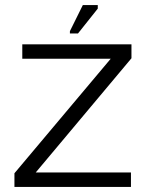

<svg xmlns="http://www.w3.org/2000/svg" viewBox="-20 -738 584 758"><path d="M37 0V-54L417 -506H68V-563H499V-508L121 -57H497V0ZM288 -606H256V-615L307 -718H366V-704Z"/></svg>

Font: Darker Grotesque Light Medium
Style: Regular
Weight: 500
Version: Version 1.000;gftools[0.9.28]